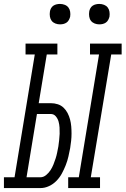

<svg xmlns="http://www.w3.org/2000/svg" viewBox="-65 -957 639 977"><path d="M282 0V-55H336L439 -680H393V-735H554V-680H501L397 -55H444V0ZM-45 0V-55H9L112 -680H65V-735H227V-680H173L132 -432H193Q212 -432 229 -426.5Q246 -421 258.5 -409Q271 -397 279 -381.5Q287 -366 291.5 -349Q296 -332 297.5 -314Q299 -296 299 -277.5Q299 -259 297 -240.5Q295 -222 292 -203Q288 -182 283 -160Q278 -138 269.5 -116.5Q261 -95 250 -74.5Q239 -54 222.5 -37Q206 -20 184.5 -10Q163 0 141 0ZM70 -55H141Q156 -55 169.5 -66Q183 -77 192 -91Q201 -105 207 -120Q213 -135 218 -150.5Q223 -166 226 -181.5Q229 -197 232 -212Q234 -228 236 -244Q238 -260 238.5 -276Q239 -292 238 -308Q237 -324 233 -338.5Q229 -353 219 -365Q209 -377 193 -377H123ZM440 -833Q428 -833 416.5 -837.5Q405 -842 398 -851Q391 -860 389 -872.5Q387 -885 389 -898Q390 -906 394.5 -914.5Q399 -923 406.5 -928Q414 -933 423 -935Q432 -937 440 -937Q453 -937 464.5 -932.5Q476 -928 483 -919Q490 -910 492 -897.5Q494 -885 492 -872Q490 -864 485.5 -855.5Q481 -847 473.5 -842Q466 -837 457.5 -835Q449 -833 440 -833ZM240 -833Q228 -833 216.5 -837.5Q205 -842 198 -851Q191 -860 189 -872.5Q187 -885 189 -898Q190 -906 194.5 -914.5Q199 -923 206.5 -928Q214 -933 223 -935Q232 -937 240 -937Q253 -937 264.5 -932.5Q276 -928 283 -919Q290 -910 292 -897.5Q294 -885 292 -872Q290 -864 285.5 -855.5Q281 -847 273.5 -842Q266 -837 257.5 -835Q249 -833 240 -833Z"/></svg>

Font: Iosevka Curly Slab LtObl
Style: Regular
Weight: 300
Italic angle: -9°
Monospace: yes
Designer: Belleve Invis
Foundry: Belleve Invis
Version: Version 11.0.0; ttfautohint (v1.8.3)